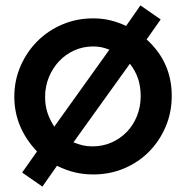

<svg xmlns="http://www.w3.org/2000/svg" viewBox="-20 -633 688 711"><path d="M117 -72Q33 -161 33 -275Q33 -335 56 -388Q79 -441 118.5 -480.5Q158 -520 211 -542.5Q264 -565 325 -565Q358 -565 387.5 -558Q417 -551 447 -537L500 -613L575 -561L523 -487Q616 -403 616 -278Q616 -217 593.5 -164Q571 -111 532 -71.5Q493 -32 440 -9.5Q387 13 326 13Q290 13 258 5.5Q226 -2 191 -19L137 58L62 6ZM385 -449Q370 -455 356 -458Q342 -461 325 -461Q288 -461 255.5 -446.5Q223 -432 199 -406.5Q175 -381 161 -347Q147 -313 147 -274Q147 -244 155 -218Q163 -192 181 -164ZM252 -106Q272 -98 287.5 -94.5Q303 -91 323 -91Q361 -91 393.5 -105.5Q426 -120 450 -145Q474 -170 487.5 -204Q501 -238 501 -277Q501 -312 491.5 -341Q482 -370 461 -397Z"/></svg>

Font: Involve SemiBold
Style: Regular
Weight: 600
Designer: Stefan Peev
Foundry: Context Ltd.
Version: Version 1.001